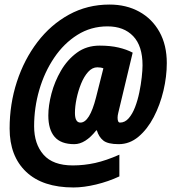

<svg xmlns="http://www.w3.org/2000/svg" viewBox="-20 -743 748 838"><path d="M300.8 75.2Q166 75.2 94 6.8Q22 -61.5 22 -182.1Q22 -289.1 53.7 -386.2Q85.4 -483.4 143.3 -559.3Q201.2 -635.3 281.2 -679.2Q361.3 -723.1 458 -723.1Q531.2 -723.1 587.6 -692.1Q644 -661.1 676 -603.8Q708 -546.4 708 -467.8Q708 -409.2 693.4 -347.2Q678.7 -285.2 651.1 -232.2Q623.5 -179.2 584.7 -146.5Q545.9 -113.8 498 -113.8Q450.7 -113.8 430.9 -129.6Q411.1 -145.5 402.8 -173.8H399.9Q352.5 -113.8 304.2 -113.8Q245.6 -113.8 218.3 -145.8Q190.9 -177.7 190.9 -238.8Q190.9 -282.2 204.6 -334.5Q218.3 -386.7 246.1 -434.6Q273.9 -482.4 315.9 -513.2Q357.9 -543.9 415 -543.9Q461.4 -543.9 497.1 -535.6Q532.7 -527.3 559.1 -513.2L496.1 -250Q494.6 -245.1 493.9 -239Q493.2 -232.9 493.2 -229Q493.2 -208 503.9 -208Q525.4 -208 541.7 -226.8Q558.1 -245.6 569.6 -275.6Q581.1 -305.7 588.1 -339.8Q595.2 -374 598.6 -405.5Q602.1 -437 602.1 -458Q602.1 -542.5 561.3 -585.2Q520.5 -627.9 449.2 -627.9Q377 -627.9 317.9 -590.8Q258.8 -553.7 216.6 -491.2Q174.3 -428.7 151.6 -351.1Q128.9 -273.4 128.9 -191.9Q128.9 -114.7 169.9 -67.9Q210.9 -21 297.9 -21Q346.7 -21 395.3 -31.7Q443.8 -42.5 501 -67.9V26.9Q453.1 49.3 399.2 62.3Q345.2 75.2 300.8 75.2ZM331.1 -208Q371.1 -208 398.9 -316.9L431.2 -444.8Q420.4 -449.2 404.8 -449.2Q382.8 -449.2 364.7 -429.2Q346.7 -409.2 334 -377.9Q321.3 -346.7 314.2 -312.5Q307.1 -278.3 307.1 -250Q307.1 -208 331.1 -208Z"/></svg>

Font: Open Sans Condensed ExtraBold
Style: Italic
Weight: 800
Width: 3
Italic angle: -12°
Designer: Monotype Design Team
Foundry: Monotype Imaging Inc.
Version: Version 3.003; ttfautohint (v1.8.4)